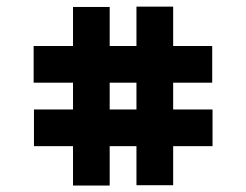

<svg xmlns="http://www.w3.org/2000/svg" viewBox="-20 -659 754 588"><path d="M203.6 -637.7H315.9V-518.1H397.9V-638.7H510.3V-518.1H629.9V-405.8H510.3V-323.7H630.9V-211.4H510.3V-91.8H397.9V-211.4H315.9V-90.8H203.6V-211.4H84V-323.7H203.6V-405.8H83V-518.1H203.6ZM397.9 -405.8H315.9V-323.7H397.9Z"/></svg>

Font: Newest Shape
Style: Bold
Weight: 700
Designer: Wojciech Kalinowski "wmk69" (wmk69@o2.pl)
Foundry: Wojciech Kalinowski "wmk69" (wmk69@o2.pl)
Version: Version 1.0.0; 2022-02-24